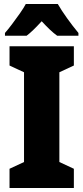

<svg xmlns="http://www.w3.org/2000/svg" viewBox="-20 -947 420 967"><path d="M352 0H28V-97L101 -131V-583L28 -617V-714H352V-617L279 -583V-131L352 -97ZM271 -927Q290 -894 318 -855Q346 -816 375 -781V-767H268Q250 -780 231 -798Q212 -816 190 -840Q167 -815 148.5 -797Q130 -779 114 -767H5V-781Q20 -798 40.5 -825Q61 -852 80.5 -880Q100 -908 110 -927Z"/></svg>

Font: Noto Sans Tamil Condensed Black
Style: Regular
Weight: 900
Width: 3
Designer: Jelle Bosma - Monotype Design Team
Foundry: Monotype Imaging Inc.
Version: Version 2.004; ttfautohint (v1.8.4.7-5d5b)